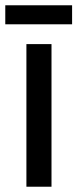

<svg xmlns="http://www.w3.org/2000/svg" viewBox="-37 -707 293 727"><path d="M236 -687H-17V-615H236ZM158 0V-540H63V0Z"/></svg>

Font: Noto Sans Armenian ExtraCondensed Medium
Style: Regular
Weight: 500
Width: 2
Designer: Monotype Design Team
Foundry: Monotype Imaging Inc.
Version: Version 2.008